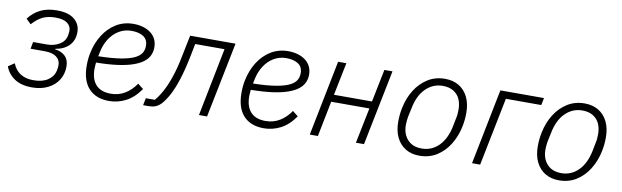

<svg xmlns="http://www.w3.org/2000/svg" viewBox="-39 -897 4158 1283"><g transform="rotate(10 2040.5 -256.0)"><path d="M192 12Q119 12 73.5 -18.5Q28 -49 10 -99L52 -127Q69 -83 104.5 -60Q140 -37 193 -37Q254 -37 291 -61.5Q328 -86 338 -128Q340 -138 341 -148Q342 -158 342 -165Q342 -200 314.5 -220.5Q287 -241 233 -241H139L148 -288H242Q289 -288 325.5 -309.5Q362 -331 370 -370Q372 -382 373 -390.5Q374 -399 374 -404Q374 -436 347.5 -455.5Q321 -475 268 -475Q216 -475 180.5 -457.5Q145 -440 111 -402L78 -434Q110 -477 156.5 -500.5Q203 -524 269 -524Q348 -524 388 -490.5Q428 -457 428 -404Q428 -348 394 -313Q360 -278 301 -269V-266Q345 -260 370.5 -235Q396 -210 396 -165Q396 -114 371 -74Q346 -34 300 -11Q254 12 192 12Z M715 12Q626 12 577 -41Q528 -94 528 -197Q528 -219 530 -240Q532 -261 536 -280Q550 -350 584.5 -405Q619 -460 671 -492Q723 -524 789 -524Q823 -524 852.5 -515.5Q882 -507 904.5 -490.5Q927 -474 939.5 -449.5Q952 -425 952 -392Q952 -364 940.5 -339Q929 -314 903.5 -294Q878 -274 835.5 -259Q793 -244 731.5 -235.5Q670 -227 586 -226Q585 -217 584 -204Q583 -191 583 -183Q583 -112 617.5 -75Q652 -38 718 -38Q772 -38 815 -64.5Q858 -91 888 -136L926 -106Q882 -43 828 -15.5Q774 12 715 12ZM783 -476Q737 -476 698.5 -453Q660 -430 634 -389Q608 -348 598 -294L593 -270Q687 -272 746.5 -282Q806 -292 838 -308Q870 -324 882.5 -345Q895 -366 895 -393Q895 -436 864.5 -456Q834 -476 783 -476Z M945 0 955 -49H1016Q1041 -78 1064 -120.5Q1087 -163 1108 -224.5Q1129 -286 1145 -369L1174 -512H1482L1379 0H1324L1416 -463H1217L1199 -372Q1180 -278 1158 -211Q1136 -144 1112 -100.5Q1088 -57 1065 -33Q1046 -14 1026 -7Q1006 0 980 0Z M1765 12Q1676 12 1627 -41Q1578 -94 1578 -197Q1578 -219 1580 -240Q1582 -261 1586 -280Q1600 -350 1634.5 -405Q1669 -460 1721 -492Q1773 -524 1839 -524Q1873 -524 1902.5 -515.5Q1932 -507 1954.5 -490.5Q1977 -474 1989.5 -449.5Q2002 -425 2002 -392Q2002 -364 1990.5 -339Q1979 -314 1953.5 -294Q1928 -274 1885.5 -259Q1843 -244 1781.5 -235.5Q1720 -227 1636 -226Q1635 -217 1634 -204Q1633 -191 1633 -183Q1633 -112 1667.5 -75Q1702 -38 1768 -38Q1822 -38 1865 -64.5Q1908 -91 1938 -136L1976 -106Q1932 -43 1878 -15.5Q1824 12 1765 12ZM1833 -476Q1787 -476 1748.5 -453Q1710 -430 1684 -389Q1658 -348 1648 -294L1643 -270Q1737 -272 1796.5 -282Q1856 -292 1888 -308Q1920 -324 1932.5 -345Q1945 -366 1945 -393Q1945 -436 1914.5 -456Q1884 -476 1833 -476Z M2076 0 2178 -512H2234L2189 -290H2447L2492 -512H2547L2444 0H2389L2438 -241H2179L2131 0Z M2821 12Q2767 12 2727 -12Q2687 -36 2665 -81Q2643 -126 2643 -188Q2643 -213 2645.5 -237Q2648 -261 2653 -284Q2667 -352 2701 -406Q2735 -460 2786 -492Q2837 -524 2903 -524Q2957 -524 2997 -500Q3037 -476 3059 -431Q3081 -386 3081 -324Q3081 -299 3078.5 -275Q3076 -251 3071 -228Q3057 -161 3023 -106.5Q2989 -52 2938 -20Q2887 12 2821 12ZM2828 -38Q2895 -38 2943 -85.5Q2991 -133 3009 -221L3021 -282Q3024 -295 3025 -309Q3026 -323 3026 -338Q3026 -377 3012 -408Q2998 -439 2968.5 -457Q2939 -475 2896 -475Q2829 -475 2780.5 -427Q2732 -379 2715 -291L2702 -230Q2700 -217 2698.5 -203Q2697 -189 2697 -174Q2697 -135 2712 -104.5Q2727 -74 2755.5 -56Q2784 -38 2828 -38Z M3177 0 3279 -512H3575L3565 -463H3325L3232 0Z M3768 12Q3714 12 3674 -12Q3634 -36 3612 -81Q3590 -126 3590 -188Q3590 -213 3592.5 -237Q3595 -261 3600 -284Q3614 -352 3648 -406Q3682 -460 3733 -492Q3784 -524 3850 -524Q3904 -524 3944 -500Q3984 -476 4006 -431Q4028 -386 4028 -324Q4028 -299 4025.5 -275Q4023 -251 4018 -228Q4004 -161 3970 -106.5Q3936 -52 3885 -20Q3834 12 3768 12ZM3775 -38Q3842 -38 3890 -85.5Q3938 -133 3956 -221L3968 -282Q3971 -295 3972 -309Q3973 -323 3973 -338Q3973 -377 3959 -408Q3945 -439 3915.5 -457Q3886 -475 3843 -475Q3776 -475 3727.5 -427Q3679 -379 3662 -291L3649 -230Q3647 -217 3645.5 -203Q3644 -189 3644 -174Q3644 -135 3659 -104.5Q3674 -74 3702.5 -56Q3731 -38 3775 -38Z"/></g></svg>

Font: IBM Plex Sans Light
Style: Italic
Weight: 300
Italic angle: -11.31°
Designer: Mike Abbink, Paul van der Laan, Pieter van Rosmalen
Foundry: Bold Monday
Version: Version 3.201